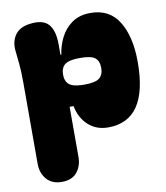

<svg xmlns="http://www.w3.org/2000/svg" viewBox="-82 -593 750 867"><g transform="rotate(-10 293.0 -159.0)"><path d="M381 0Q326 0 289.5 -34Q253 -68 243 -122H225V108Q225 149 202 177.5Q179 206 132 206Q87 206 62.5 177.5Q38 149 38 106V-268Q38 -318 34.5 -352.5Q31 -387 28 -415Q24 -457 45 -486.5Q66 -516 113 -522Q174 -530 199.5 -500.5Q225 -471 225 -409V-361L229 -360Q234 -399 252.5 -436.5Q271 -474 305 -498.5Q339 -523 391 -523Q478 -523 520.5 -453.5Q563 -384 563 -268Q563 0 381 0ZM221 -270Q221 -254 225 -245Q231 -226 250.5 -217.5Q270 -209 309 -209Q359 -209 377.5 -224Q396 -239 396 -270Q396 -302 378 -316.5Q360 -331 310 -331Q270 -331 250.5 -322.5Q231 -314 225 -295Q221 -286 221 -270Z"/></g></svg>

Font: Bagel Fat One
Style: Regular
Weight: 400
Designer: Kyung-won Kim
Foundry: JAMO
Version: Version 1.000; ttfautohint (v1.8.4.7-5d5b);gftools[0.9.28]